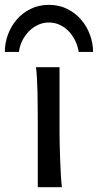

<svg xmlns="http://www.w3.org/2000/svg" viewBox="-64 -777 406 797"><path d="M183.1 -231.9Q183.1 -208.5 183.8 -176.5Q184.6 -144.5 185.8 -111.8Q187 -79.1 188.7 -49.3Q190.4 -19.5 192.9 0H92.8V-258.8Q92.8 -294.4 92.5 -329.1Q92.3 -363.8 91.6 -394.8Q90.8 -425.8 89.4 -452.4Q87.9 -479 85.4 -498H183.1ZM262.7 -561.5Q258.8 -586.4 248 -608.4Q237.3 -630.4 221.2 -647.2Q205.1 -664.1 184.1 -673.8Q163.1 -683.6 139.2 -683.6Q115.2 -683.6 94 -673.8Q72.8 -664.1 56.2 -647.2Q39.6 -630.4 28.6 -608.4Q17.6 -586.4 14.6 -561.5H-43.9Q-43.9 -597.2 -31.5 -632.1Q-19 -667 4.6 -694.8Q28.3 -722.7 62.3 -739.7Q96.2 -756.8 139.2 -756.8Q181.6 -756.8 215.6 -739.7Q249.5 -722.7 273.2 -694.8Q296.9 -667 309.6 -632.1Q322.3 -597.2 322.3 -561.5Z"/></svg>

Font: Andika FrenchTight
Style: Regular
Weight: 400
Designer: Victor Gaultney, Annie Olsen, Julie Remington, Don Collingsworth, Eric Hays, Becca Hirsbrunner
Foundry: SIL International
Version: Version 5.000 ; Dig1 Dig4Opn Dig7 LnSpcTght